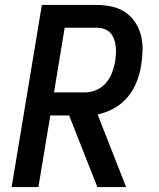

<svg xmlns="http://www.w3.org/2000/svg" viewBox="-20 -755 640 775"><path d="M27 0 149 -735H371Q402 -735 431.5 -728.5Q461 -722 485 -706Q509 -690 525 -666Q541 -642 548.5 -613.5Q556 -585 555.5 -554.5Q555 -524 550 -493Q545 -459 532 -425.5Q519 -392 496 -364Q473 -336 440.5 -318Q408 -300 374 -293L489 0H373L259 -289H183L135 0ZM198 -382H324Q347 -382 369.5 -392Q392 -402 408 -420.5Q424 -439 432.5 -462Q441 -485 445 -507Q447 -523 448 -538.5Q449 -554 447 -569Q445 -584 440 -598Q435 -612 425 -622.5Q415 -633 401 -638Q387 -643 371 -643H241Z"/></svg>

Font: Iosevka SS04 SmBd Ex Obl
Style: Regular
Weight: 600
Width: 7
Italic angle: -9°
Monospace: yes
Designer: Belleve Invis
Foundry: Belleve Invis
Version: Version 19.0.0; ttfautohint (v1.8.4)